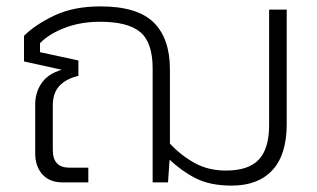

<svg xmlns="http://www.w3.org/2000/svg" viewBox="-20 -570 991 600"><path d="M704 10Q637 10 592.5 -12.5Q548 -35 510 -71L505 0H457V-356Q457 -437 418.5 -469.5Q380 -502 293 -502Q232 -502 182.5 -483Q133 -464 105 -435V-407L225 -381V-333Q187 -324 166 -302Q145 -280 145 -240V-101Q145 -46 197 -46H256V0H176Q135 0 112.5 -25Q90 -50 90 -91V-243Q90 -282 110.5 -311Q131 -340 173 -352L55 -378V-458Q90 -493 150 -521.5Q210 -550 294 -550Q409 -550 460 -500Q511 -450 511 -353V-121Q546 -84 588.5 -60.5Q631 -37 686 -37Q757 -37 789 -71.5Q821 -106 821 -179V-540H876V-182Q876 -87 831.5 -38.5Q787 10 704 10Z"/></svg>

Font: Kanit ExtraLight
Style: Regular
Weight: 275
Designer: Katatrad Team
Foundry: CadsonDemak
Version: Version 2.000; ttfautohint (v1.8.3)